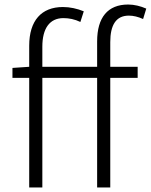

<svg xmlns="http://www.w3.org/2000/svg" viewBox="-20 -828 666 848"><path d="M626 -790C601 -801 573 -808 546 -808C456 -808 409 -751 409 -645V-533H167V-622C167 -702 199 -748 260 -748C285 -748 310 -743 335 -731L350 -778C321 -790 289 -797 258 -797C163 -797 109 -737 109 -626V-533L35 -528V-484H109V0H167V-484H409V0H467V-484H588V-533H467V-642C467 -717 492 -759 549 -759C569 -759 590 -754 612 -744Z"/></svg>

Font: Noto Sans CJK JP Light
Style: Regular
Weight: 300
Designer: Ryoko NISHIZUKA (kana & ideographs); Paul D. Hunt (Latin, Greek & Cyrillic); Wenlong ZHANG (bopomofo); Sandoll Communica
Foundry: Adobe Systems Incorporated
Version: Version 1.004;PS 1.004;hotconv 1.0.82;makeotf.lib2.5.63406